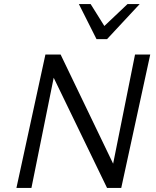

<svg xmlns="http://www.w3.org/2000/svg" viewBox="-20 -927 770 947"><path d="M61 0 204 -658H268L135 0ZM544 0H508L217 -601L231 -658H279L559 -76ZM721 -658 578 0H514L646 -658ZM456 -734 478 -783 609 -907H669L508 -734ZM456 -734 369 -907H427L504 -784L508 -734Z"/></svg>

Font: Ysabeau Infant Medium
Style: Italic
Weight: 500
Italic angle: -12°
Designer: Christian Thalmann (Catharsis Fonts)
Version: Version 2.001;gftools[0.9.30]; featfreeze: ss01,ss02,lnum